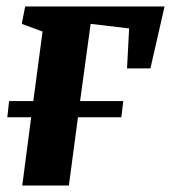

<svg xmlns="http://www.w3.org/2000/svg" viewBox="-20 -571 526 591"><path d="M57.5 -551H486.5L443 -360.5H371L377.5 -483.5L259 -497.5L226.5 -260H359.5L353.5 -210H220L192 0H48.5L76 -210H2.5L8 -260H82.5L111 -474L47 -497.5Z"/></svg>

Font: Merriweather 28pt ExtraBold
Style: Italic
Weight: 800
Italic angle: -7.8°
Version: Version 2.101